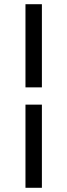

<svg xmlns="http://www.w3.org/2000/svg" viewBox="-20 -770 320 912"><path d="M101 -355V-750H179V-355ZM101 122V-273H179V122Z"/></svg>

Font: Karla
Style: Regular
Weight: 400
Designer: Jonathan Pinhorn
Version: Version 2.004;gftools[0.9.33]